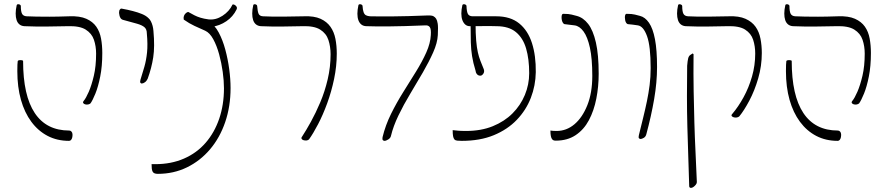

<svg xmlns="http://www.w3.org/2000/svg" viewBox="-20 -671 4298 931"><path d="M419 -170Q415 -166 407.5 -164.5Q400 -163 393 -165Q386 -167 383.5 -171.5Q381 -176 386 -182Q397 -195 410.5 -226Q424 -257 435 -303.5Q446 -350 446 -411Q446 -447 435.5 -478Q425 -509 395.5 -527.5Q366 -546 308 -544Q254 -543 216.5 -542.5Q179 -542 151.5 -542.5Q124 -543 98 -544Q84 -545 74.5 -552.5Q65 -560 60.5 -573.5Q56 -587 56 -605.5Q56 -624 61 -646Q62 -650 67 -650.5Q72 -651 76.5 -648.5Q81 -646 81 -642Q81 -615 87 -604Q93 -593 109 -592Q131 -591 156.5 -590.5Q182 -590 219.5 -590Q257 -590 316 -592Q367 -594 398.5 -580Q430 -566 447 -541.5Q464 -517 470 -484Q476 -451 476 -414Q476 -350 466 -300Q456 -250 442.5 -217Q429 -184 419 -170ZM315 12Q257 12 211 -12Q165 -36 132 -80.5Q99 -125 81.5 -187Q64 -249 64 -326Q64 -348 64.5 -357Q65 -366 66 -375Q67 -378 73 -379Q79 -380 85.5 -379Q92 -378 92 -375Q92 -208 148.5 -123Q205 -38 316 -38Q322 -38 326.5 -33Q331 -28 331.5 -20.5Q332 -13 330.5 -5.5Q329 2 325 7Q321 12 315 12Z M667 -266Q664 -266 661 -269.5Q658 -273 661 -284Q671 -316 680 -347Q689 -378 693 -416.5Q697 -455 692 -509Q692 -529 680.5 -539Q669 -549 644.5 -556Q620 -563 579 -574Q569 -576 564 -584Q559 -592 558 -604Q557 -608 557.5 -612Q558 -616 558.5 -619Q559 -622 561 -624.5Q563 -627 565 -628.5Q567 -630 571 -629Q599 -624 624 -617.5Q649 -611 668.5 -603Q688 -595 700 -583Q707 -577 712 -567Q717 -557 720 -545.5Q723 -534 724 -521Q731 -445 723 -393Q715 -341 696 -289Q691 -278 682.5 -272Q674 -266 667 -266Z M745 172Q736 172 729.5 169.5Q723 167 720 161Q717 155 716 146Q715 137 715 125Q720 125 724 125Q728 125 733 125Q810 125 872 98Q934 71 977 21.5Q1020 -28 1043 -95.5Q1066 -163 1066 -243Q1066 -279 1060 -322.5Q1054 -366 1042.5 -408Q1031 -450 1014 -481Q997 -512 975 -522Q948 -534 923 -545.5Q898 -557 871 -576Q869 -586 872 -594Q875 -602 881.5 -607.5Q888 -613 893 -613Q909 -604 922.5 -597Q936 -590 952.5 -585Q969 -580 991 -577Q1026 -573 1059 -594.5Q1092 -616 1107 -648Q1109 -651 1115.5 -648.5Q1122 -646 1126.5 -639.5Q1131 -633 1127 -625Q1110 -590 1077.5 -568Q1045 -546 1007 -541L993 -566Q1021 -550 1040.5 -513.5Q1060 -477 1072.5 -430.5Q1085 -384 1091.5 -335.5Q1098 -287 1098 -244Q1098 -155 1072 -79Q1046 -3 998.5 53Q951 109 886.5 140.5Q822 172 745 172Z M1208 -646Q1209 -650 1213.5 -650.5Q1218 -651 1222.5 -648.5Q1227 -646 1227 -642Q1229 -615 1234 -604Q1239 -593 1255 -592Q1277 -591 1301 -590.5Q1325 -590 1361 -590.5Q1397 -591 1454 -592Q1503 -594 1534 -580Q1565 -566 1582.5 -541Q1600 -516 1606.5 -482.5Q1613 -449 1613 -411Q1613 -350 1600 -288Q1587 -226 1566.5 -170Q1546 -114 1522.5 -69Q1499 -24 1479 4Q1475 9 1467.5 10Q1460 11 1452.5 9Q1445 7 1442.5 2Q1440 -3 1445 -9Q1464 -38 1487.5 -80.5Q1511 -123 1533 -175Q1555 -227 1569 -286.5Q1583 -346 1583 -408Q1583 -445 1572.5 -477Q1562 -509 1532.5 -527.5Q1503 -546 1446 -544Q1394 -543 1358.5 -542.5Q1323 -542 1296 -542.5Q1269 -543 1245 -544Q1231 -545 1221.5 -552.5Q1212 -560 1207.5 -573.5Q1203 -587 1203 -605.5Q1203 -624 1208 -646Z M1835 -6Q1849 -64 1876 -118.5Q1903 -173 1935 -224Q1967 -275 1997 -323.5Q2027 -372 2047 -416.5Q2067 -461 2069 -501Q2071 -530 2064 -539.5Q2057 -549 2043 -548Q1988 -546 1944.5 -544.5Q1901 -543 1866.5 -543Q1832 -543 1805 -543Q1778 -543 1758 -544Q1743 -544 1733 -551.5Q1723 -559 1718 -572.5Q1713 -586 1713 -604.5Q1713 -623 1718 -646Q1719 -650 1724 -650.5Q1729 -651 1733.5 -648.5Q1738 -646 1738 -642Q1739 -623 1743 -612Q1747 -601 1754.5 -597Q1762 -593 1774 -592Q1815 -591 1884 -591.5Q1953 -592 2051 -596Q2073 -597 2081.5 -592.5Q2090 -588 2095 -580Q2100 -572 2102.5 -556Q2105 -540 2103 -501Q2101 -463 2080.5 -417Q2060 -371 2030.5 -320Q2001 -269 1969 -216Q1937 -163 1912 -111Q1887 -59 1876 -13Q1874 -2 1863 5Q1852 12 1844 12Q1840 12 1836.5 8.5Q1833 5 1835 -6Z M2286 -559Q2286 -508 2289 -474Q2292 -440 2297 -417.5Q2302 -395 2309.5 -376Q2317 -357 2326 -335Q2330 -323 2323.5 -313.5Q2317 -304 2309 -304Q2304 -304 2299.5 -306Q2295 -308 2291 -313.5Q2287 -319 2286 -328Q2274 -367 2269 -399Q2264 -431 2263 -465.5Q2262 -500 2262 -546ZM2219 12Q2206 12 2197 11Q2188 10 2183.5 5Q2179 0 2177 -10.5Q2175 -21 2175 -40Q2189 -39 2200 -37.5Q2211 -36 2240 -36Q2313 -36 2369.5 -59Q2426 -82 2465 -121Q2504 -160 2525 -210.5Q2546 -261 2546 -316Q2546 -385 2531 -436Q2516 -487 2481.5 -515.5Q2447 -544 2387 -544Q2357 -545 2324.5 -544.5Q2292 -544 2259 -544Q2245 -544 2236 -552Q2227 -560 2222 -573.5Q2217 -587 2217 -605.5Q2217 -624 2222 -646Q2223 -650 2228 -650.5Q2233 -651 2237.5 -648.5Q2242 -646 2242 -642Q2243 -615 2248.5 -604Q2254 -593 2270 -592Q2299 -592 2328 -592Q2357 -592 2386 -592Q2455 -592 2497.5 -557.5Q2540 -523 2559.5 -462Q2579 -401 2578 -321Q2577 -256 2554 -196.5Q2531 -137 2486 -90Q2441 -43 2374.5 -15.5Q2308 12 2219 12Z M2766 -548 2717 -554Q2713 -555 2709.5 -560.5Q2706 -566 2704.5 -573Q2703 -580 2703 -587.5Q2703 -595 2705 -599.5Q2707 -604 2711 -604Q2722 -604 2735 -603Q2748 -602 2776 -594Q2808 -586 2832 -555Q2856 -524 2869.5 -465Q2883 -406 2883 -313Q2883 -251 2871.5 -192.5Q2860 -134 2835.5 -88Q2811 -42 2771 -15.5Q2731 11 2675 11Q2669 11 2664.5 9.5Q2660 8 2656.5 3Q2653 -2 2651 -11.5Q2649 -21 2649 -38Q2656 -37 2662 -36.5Q2668 -36 2679 -36Q2727 -36 2765.5 -68.5Q2804 -101 2828 -161Q2852 -221 2852 -303Q2852 -387 2840.5 -439.5Q2829 -492 2809.5 -518.5Q2790 -545 2766 -548Z M3086 3Q3082 3 3078.5 -0.5Q3075 -4 3078 -16Q3089 -61 3099 -101.5Q3109 -142 3117 -180.5Q3125 -219 3130 -258.5Q3135 -298 3135 -341Q3135 -447 3117.5 -495.5Q3100 -544 3073 -548Q3060 -550 3048 -551.5Q3036 -553 3024 -554Q3020 -555 3016.5 -560Q3013 -565 3011.5 -572.5Q3010 -580 3010 -587Q3010 -594 3012 -599Q3014 -604 3018 -604Q3029 -604 3042 -603Q3055 -602 3083 -594Q3108 -588 3127 -560.5Q3146 -533 3156 -480.5Q3166 -428 3166 -346Q3166 -272 3152 -190.5Q3138 -109 3114 -20Q3111 -8 3101.5 -2.5Q3092 3 3086 3Z M3565 -107Q3561 -103 3553.5 -101.5Q3546 -100 3538.5 -102Q3531 -104 3528 -108.5Q3525 -113 3531 -119Q3560 -153 3585.5 -199.5Q3611 -246 3626.5 -300Q3642 -354 3642 -411Q3642 -447 3632 -478Q3622 -509 3593 -527.5Q3564 -546 3506 -544Q3455 -543 3419 -542.5Q3383 -542 3356.5 -542.5Q3330 -543 3305 -544Q3291 -545 3281.5 -552.5Q3272 -560 3267.5 -573.5Q3263 -587 3263 -605.5Q3263 -624 3268 -646Q3269 -650 3273.5 -650.5Q3278 -651 3283 -648.5Q3288 -646 3288 -642Q3288 -615 3294 -604Q3300 -593 3316 -592Q3337 -591 3361.5 -590.5Q3386 -590 3421.5 -590.5Q3457 -591 3514 -592Q3563 -594 3594.5 -580Q3626 -566 3643.5 -541.5Q3661 -517 3667.5 -483.5Q3674 -450 3674 -414Q3674 -351 3656.5 -291Q3639 -231 3613.5 -183Q3588 -135 3565 -107ZM3331 240Q3327 240 3325 238.5Q3323 237 3322 233Q3320 163 3317.5 90.5Q3315 18 3313 -56Q3311 -130 3311 -204.5Q3311 -279 3312 -352Q3314 -377 3317 -388.5Q3320 -400 3328 -405L3339 -412L3343 -408Q3342 -310 3343.5 -229Q3345 -148 3347 -76.5Q3349 -5 3352.5 65.5Q3356 136 3359 212Q3359 218 3354 224.5Q3349 231 3342.5 235.5Q3336 240 3331 240Z M4146 -170Q4142 -166 4134.5 -164.5Q4127 -163 4120 -165Q4113 -167 4110.5 -171.5Q4108 -176 4113 -182Q4124 -195 4137.5 -226Q4151 -257 4162 -303.5Q4173 -350 4173 -411Q4173 -447 4162.5 -478Q4152 -509 4122.5 -527.5Q4093 -546 4035 -544Q3981 -543 3943.5 -542.5Q3906 -542 3878.5 -542.5Q3851 -543 3825 -544Q3811 -545 3801.5 -552.5Q3792 -560 3787.5 -573.5Q3783 -587 3783 -605.5Q3783 -624 3788 -646Q3789 -650 3794 -650.5Q3799 -651 3803.5 -648.5Q3808 -646 3808 -642Q3808 -615 3814 -604Q3820 -593 3836 -592Q3858 -591 3883.5 -590.5Q3909 -590 3946.5 -590Q3984 -590 4043 -592Q4094 -594 4125.5 -580Q4157 -566 4174 -541.5Q4191 -517 4197 -484Q4203 -451 4203 -414Q4203 -350 4193 -300Q4183 -250 4169.5 -217Q4156 -184 4146 -170ZM4042 12Q3984 12 3938 -12Q3892 -36 3859 -80.5Q3826 -125 3808.5 -187Q3791 -249 3791 -326Q3791 -348 3791.5 -357Q3792 -366 3793 -375Q3794 -378 3800 -379Q3806 -380 3812.5 -379Q3819 -378 3819 -375Q3819 -208 3875.5 -123Q3932 -38 4043 -38Q4049 -38 4053.5 -33Q4058 -28 4058.5 -20.5Q4059 -13 4057.5 -5.5Q4056 2 4052 7Q4048 12 4042 12Z"/></svg>

Font: Noto Rashi Hebrew ExtraLight
Style: Regular
Weight: 250
Version: Version 1.006